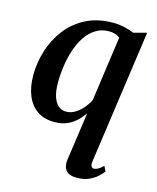

<svg xmlns="http://www.w3.org/2000/svg" viewBox="-119 -632 792 969"><g transform="rotate(15 277.0 -148.0)"><path d="M430.5 155.5Q428.5 170 433 178.2Q437.5 186.5 447 186.5Q456.5 186.5 468.8 179.8Q481 173 495 159L507.5 186Q500 196.5 482.5 212.8Q465 229 438.5 241.2Q412 253.5 375.5 253.5Q333 253.5 317.2 232Q301.5 210.5 306.5 178L342.5 -74.5Q327 -51.5 306 -32Q285 -12.5 257.5 -0.8Q230 11 192.5 11Q138.5 11 102.2 -14.5Q66 -40 47.8 -85.2Q29.5 -130.5 29.5 -190.5Q29.5 -256 49.5 -319.8Q69.5 -383.5 109.5 -435.8Q149.5 -488 210.2 -519Q271 -550 351.5 -550Q380.5 -550 410.2 -543.5Q440 -537 461 -527.5L529.5 -545.5ZM399.5 -484.5Q389 -494 374.5 -498.5Q360 -503 343 -503Q303 -503 272.5 -483.5Q242 -464 220.2 -431Q198.5 -398 185.2 -356.8Q172 -315.5 165.8 -271.8Q159.5 -228 159.5 -187.5Q159.5 -142.5 169.2 -113.2Q179 -84 196.2 -69.5Q213.5 -55 235.5 -55Q260.5 -55 282.5 -68Q304.5 -81 322.5 -102Q340.5 -123 352 -146Z"/></g></svg>

Font: Merriweather 60pt SemiBold
Style: Italic
Weight: 600
Italic angle: -7.8°
Version: Version 2.101